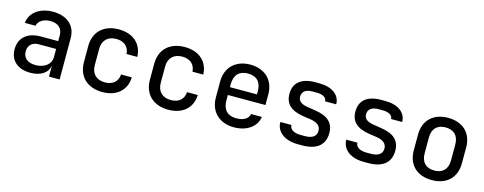

<svg xmlns="http://www.w3.org/2000/svg" viewBox="-27 -1118 4253 1687"><g transform="rotate(15 2100.0 -275.0)"><path d="M305 -560C186 -560 99 -496 90 -401H187C196 -445 242 -475 304 -475C374 -475 415 -438 415 -374V-322H255C136 -322 63 -259 63 -155C63 -53 133 10 249 10C343 10 407 -32 417 -102V0H514V-377C514 -490 433 -560 305 -560ZM276 -67C204 -67 162 -102 162 -162C162 -217 198 -251 257 -251H415V-176C415 -112 357 -67 276 -67Z M904 10C1034 10 1118 -64 1122 -182H1024C1020 -116 975 -78 904 -78C828 -78 780 -122 780 -202V-349C780 -428 828 -473 904 -473C975 -473 1020 -434 1024 -368H1122C1118 -486 1034 -560 904 -560C769 -560 681 -480 681 -349V-202C681 -70 769 10 904 10Z M1504 10C1634 10 1718 -64 1722 -182H1624C1620 -116 1575 -78 1504 -78C1428 -78 1380 -122 1380 -202V-349C1380 -428 1428 -473 1504 -473C1575 -473 1620 -434 1624 -368H1722C1718 -486 1634 -560 1504 -560C1369 -560 1281 -480 1281 -349V-202C1281 -70 1369 10 1504 10Z M2319 -349C2319 -476 2233 -560 2100 -560C1968 -560 1881 -476 1881 -349V-202C1881 -74 1968 10 2100 10C2217 10 2302 -49 2316 -142H2218C2208 -96 2166 -72 2100 -72C2021 -72 1977 -117 1977 -202V-251H2319ZM1977 -349C1977 -433 2021 -479 2100 -479C2180 -479 2223 -433 2223 -349V-322H1977Z M2724 8C2857 8 2925 -53 2925 -156C2925 -252 2870 -301 2751 -319L2676 -331C2622 -340 2594 -362 2594 -402C2594 -448 2627 -473 2688 -473H2726C2782 -473 2817 -452 2817 -418H2918C2918 -503 2843 -558 2728 -558H2690C2566 -558 2497 -503 2497 -402C2497 -312 2550 -261 2661 -243L2736 -232C2795 -222 2828 -197 2828 -152C2828 -106 2795 -77 2726 -77H2684C2626 -77 2585 -100 2585 -141H2484C2484 -49 2566 8 2682 8Z M3324 8C3457 8 3525 -53 3525 -156C3525 -252 3470 -301 3351 -319L3276 -331C3222 -340 3194 -362 3194 -402C3194 -448 3227 -473 3288 -473H3326C3382 -473 3417 -452 3417 -418H3518C3518 -503 3443 -558 3328 -558H3290C3166 -558 3097 -503 3097 -402C3097 -312 3150 -261 3261 -243L3336 -232C3395 -222 3428 -197 3428 -152C3428 -106 3395 -77 3326 -77H3284C3226 -77 3185 -100 3185 -141H3084C3084 -49 3166 8 3282 8Z M3900 8C4035 8 4119 -73 4119 -203V-348C4119 -477 4035 -558 3900 -558C3765 -558 3681 -477 3681 -347V-203C3681 -73 3765 8 3900 8ZM3900 -79C3825 -79 3780 -122 3780 -203V-347C3780 -428 3825 -471 3900 -471C3975 -471 4020 -428 4020 -347V-203C4020 -122 3975 -79 3900 -79Z"/></g></svg>

Font: Tekne LDO Medium
Style: Regular
Weight: 500
Monospace: yes
Designer: Alessio Laiso, Mario Rullo, Paolo Rosset
Foundry: Alessio Laiso
Version: Version 1.000;hotconv 1.0.109;makeotfexe 2.5.65596